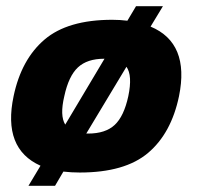

<svg xmlns="http://www.w3.org/2000/svg" viewBox="-20 -548 637 621"><path d="M72 53 111 -12Q-12 -67 24 -237Q49 -356 124 -420Q199 -484 343 -484Q368 -484 392 -481L420 -528H507L467 -462Q594 -409 559 -237Q534 -117 459 -53.5Q384 10 238 10Q211 10 185 7L158 53ZM191 -145 318 -358H317Q262 -358 232 -330Q202 -302 188 -237Q173 -174 191 -145ZM259 -116H265Q321 -116 351 -144Q381 -172 395 -237Q409 -304 389 -332Z"/></svg>

Font: Kanit SemiBold
Style: Italic
Weight: 600
Italic angle: -12°
Designer: Katatrad Team
Foundry: CadsonDemak
Version: Version 2.000; ttfautohint (v1.8.3)